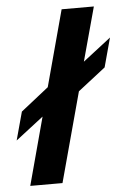

<svg xmlns="http://www.w3.org/2000/svg" viewBox="-52 -761 532 800"><g transform="rotate(-5 213.5 -361.0)"><path d="M426.8 -586.9 309.6 -496.1 371.1 -721.7H236.3L150.4 -403.3L34.2 -311.5L2 -193.4L118.2 -283.2L42 0H176.8L278.3 -375L393.6 -464.8Z"/></g></svg>

Font: FreeUniversal
Style: BoldItalic
Weight: 700
Italic angle: -11°
Version: Version 1.001